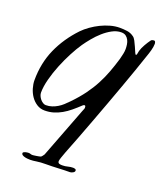

<svg xmlns="http://www.w3.org/2000/svg" viewBox="-134 -558 750 893"><g transform="rotate(20 241.0 -112.0)"><path d="M62.5 -63.5Q62.5 -56.2 65.9 -47.9Q69.3 -39.6 75.2 -32.5Q81.1 -25.4 88.4 -20.8Q95.7 -16.1 103 -16.1Q119.1 -16.1 133.1 -20.8Q147 -25.4 159.7 -33Q172.4 -40.5 183.6 -50.8Q194.8 -61 206.1 -72.8Q238.3 -106 261.5 -137.7Q284.7 -169.4 301.5 -201.4Q318.4 -233.4 330.8 -266.8Q343.3 -300.3 354 -336.4Q358.4 -353 360.8 -365.2Q363.3 -377.4 363.3 -388.7Q363.3 -398.9 361.6 -410.4Q359.9 -421.9 355 -431.6Q350.1 -441.4 341.3 -448Q332.5 -454.6 318.4 -454.6Q295.9 -454.6 273.7 -442.6Q251.5 -430.7 231.4 -412.8Q211.4 -395 194.6 -374.5Q177.7 -354 165.5 -336.4Q148.4 -311.5 130.4 -277.1Q112.3 -242.7 97.2 -205.3Q82 -168 72.3 -130.6Q62.5 -93.3 62.5 -63.5ZM77.6 230.5Q77.6 227.5 81.1 225.3Q84.5 223.1 88.9 221.9Q93.3 220.7 97.7 220.2Q102.1 219.7 104.5 219.7Q109.9 219.7 114.3 221.4Q118.7 223.1 124 223.1Q126 223.1 131.6 222.4Q137.2 221.7 143.6 220.7Q149.9 219.7 155.8 218.5Q161.6 217.3 164.1 216.3Q167 214.4 171.1 209.2Q175.3 204.1 176.8 201.2L272 -47.4Q276.4 -57.6 277.6 -61Q278.8 -64.5 278.8 -65.9Q278.8 -69.3 278.1 -73.5Q277.3 -77.6 272 -77.6Q271 -77.6 268.8 -76.2Q266.6 -74.7 265.1 -73.7Q246.1 -55.7 227.5 -40.3Q209 -24.9 189.7 -13.9Q170.4 -2.9 149.9 3.2Q129.4 9.3 106.4 9.3Q84.5 9.3 67.1 -2Q49.8 -13.2 38.1 -30.3Q26.4 -47.4 20.3 -68.1Q14.2 -88.9 14.2 -107.4Q14.2 -191.4 45.4 -262Q76.7 -332.5 133.3 -392.1Q148.9 -408.2 169.2 -422.6Q189.5 -437 211.9 -448Q234.4 -459 258.1 -465.6Q281.7 -472.2 304.2 -472.2Q322.8 -472.2 340.8 -469.7Q358.9 -467.3 374 -456.1Q380.9 -451.7 387.5 -439.2Q394 -426.8 399.9 -413.3Q405.8 -399.9 410.2 -389.6Q414.6 -379.4 416.5 -379.4Q420.9 -379.4 421.9 -387Q422.9 -394.5 424.8 -401.4Q426.8 -408.7 430.7 -417.5Q434.6 -426.3 439.5 -434.8Q444.3 -443.4 449.2 -450.9Q454.1 -458.5 458.5 -464.4Q460.9 -468.3 465.3 -469.7Q469.7 -471.2 473.1 -471.2Q478.5 -471.2 480.5 -466.3Q482.4 -461.4 482.4 -457Q482.4 -450.2 481 -441.7Q479.5 -433.1 477.1 -423.8Q474.6 -414.6 471.7 -405.8Q468.8 -397 466.3 -390.1Q454.6 -355.5 439.5 -311.8Q424.3 -268.1 406.7 -219.7Q389.2 -171.4 370.4 -120.4Q351.6 -69.3 333 -19.8Q314.5 29.8 296.9 75.7Q279.3 121.6 264.2 159.7Q257.8 176.3 253.4 189.7Q249 203.1 249 208Q249 212.9 251 215.3Q252.9 217.8 256.3 219Q259.8 220.2 263.9 220.5Q268.1 220.7 272 220.7Q285.2 220.7 297.6 217.3Q310.1 213.9 322.8 213.9Q327.1 213.9 332.5 215.6Q337.9 217.3 337.9 223.1Q337.9 229.5 329.8 233.9Q321.8 238.3 315.9 238.3Q291 238.3 259.3 240Q227.5 241.7 197.8 241.7Q170.9 241.7 153.3 244.6Q135.7 247.6 121.6 247.6Q114.7 247.6 107.2 246.8Q99.6 246.1 93 244.1Q86.4 242.2 82 239Q77.6 235.8 77.6 230.5Z"/></g></svg>

Font: IM FELL French Canon
Style: Italic
Weight: 400
Italic angle: -17°
Designer: Igino Marini
Foundry: Igino Marini
Version: 3.00